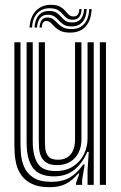

<svg xmlns="http://www.w3.org/2000/svg" viewBox="-20 -778 510 808"><path d="M188.5 9.8Q143.2 9.8 115 -3.9Q86.8 -17.5 71.1 -39Q55.5 -60.5 49.1 -85.2Q42.8 -110 41.6 -133Q40.5 -156 40.5 -171.8V-600H66.2V-176.8Q66.2 -158 68.2 -130.4Q70.2 -102.8 81.5 -75.9Q92.8 -49 119.8 -30.9Q146.8 -12.8 197 -12.8Q242.8 -12.8 274.1 -31.2Q305.5 -49.8 330.2 -86H336.5L325.5 -19.8V0H299.8L299.5 -6.5L313.8 -47.5H309Q284.8 -18.8 257.5 -4.5Q230.2 9.8 188.5 9.8ZM400.2 0V-600H426V0ZM220.5 -83.2Q190 -83.2 174 -94.4Q158 -105.5 151.6 -122.2Q145.2 -139 144.2 -156.6Q143.2 -174.2 143.2 -186.8V-600H169V-188.2Q169 -172.5 170.5 -153.2Q172 -134 183.5 -119.9Q195 -105.8 224.5 -105.8Q246.8 -105.8 262.8 -115.6Q278.8 -125.5 287.2 -144.2Q295.8 -163 295.8 -189.8V-600H322.8V-192.5Q322.8 -159.8 310.4 -135.1Q298 -110.5 275.1 -96.9Q252.2 -83.2 220.5 -83.2ZM204.5 -35.8Q145 -36.2 118.5 -71.8Q92 -107.2 92 -178.5V-600H117.8V-181.8Q117.8 -124.2 138 -91.2Q158.2 -58.2 214.2 -58.2Q257.8 -58.2 287.6 -77.8Q317.5 -97.2 333 -128.5Q348.5 -159.8 348.5 -194.8V-600H374.5V0H348.5V-62L353.5 -138.8H347.2Q327 -90.8 292.2 -63Q257.5 -35.2 204.5 -35.8ZM104.2 -662.2Q107.2 -708.8 132.4 -733.8Q157.5 -758.8 198.2 -757.8Q220.5 -757 233.2 -749.8Q246 -742.5 253.9 -733Q261.8 -723.5 269.4 -716.2Q277 -709 288.8 -708.8Q300.2 -708 306.5 -715.6Q312.8 -723.2 314 -739.8H323.5Q322.5 -718 313.1 -706.2Q303.8 -694.5 284.8 -695Q269.2 -695.2 260.2 -702.4Q251.2 -709.5 243.6 -718.8Q236 -728 224.6 -735.2Q213.2 -742.5 192.5 -743.2Q157.5 -744.5 137.1 -722.5Q116.8 -700.5 114.8 -662.2ZM125.2 -662.2Q127.5 -697 144.1 -714.9Q160.8 -732.8 189 -731.8Q207.8 -731.2 218.4 -724Q229 -716.8 236.9 -707.5Q244.8 -698.2 254.8 -691Q264.8 -683.8 282.5 -683.5Q306.5 -682.8 319.4 -697.5Q332.2 -712.2 334 -739.8H344.8Q343.5 -704 326.5 -685Q309.5 -666 279.8 -666.8Q260.2 -667 248.5 -674.2Q236.8 -681.5 228.4 -691Q220 -700.5 210 -707.9Q200 -715.2 183.5 -716Q161.8 -717 149.5 -702.9Q137.2 -688.8 135.8 -662.2ZM146.2 -662.2Q148 -683.5 156.5 -694.2Q165 -705 181.2 -704.2Q195.2 -703.8 204.4 -696.6Q213.5 -689.5 222.4 -680Q231.2 -670.5 244.1 -663.4Q257 -656.2 278.5 -655.8Q313.8 -654.8 333.9 -676.8Q354 -698.8 355.2 -739.8H365.5Q363.8 -691.5 339.6 -665.8Q315.5 -640 272.8 -640.8Q248.5 -641.2 233.9 -648.5Q219.2 -655.8 210.1 -665.2Q201 -674.8 193.6 -682Q186.2 -689.2 176.5 -689.8Q167 -690.5 161.6 -683.4Q156.2 -676.2 156 -662.2Z"/></svg>

Font: Big Shoulders Inline Display Thin ExtraBold
Style: Regular
Weight: 800
Version: Version 2.002